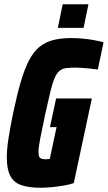

<svg xmlns="http://www.w3.org/2000/svg" viewBox="-20 -875 507 903"><path d="M171 8Q115 8 79.5 -4.5Q44 -17 28 -48.5Q12 -80 12 -135Q12 -173 20 -224.5Q28 -276 42 -344Q60 -430 78 -491Q96 -552 117 -592Q138 -632 165.5 -654.5Q193 -677 230 -686.5Q267 -696 317 -696Q340 -696 367.5 -693.5Q395 -691 421 -686.5Q447 -682 467 -676L440 -548Q420 -551 399 -553Q378 -555 361.5 -556Q345 -557 337 -557Q311 -557 293 -555Q275 -553 262 -543.5Q249 -534 238.5 -511.5Q228 -489 218 -448.5Q208 -408 194 -344Q178 -269 169.5 -225.5Q161 -182 161 -160Q161 -145 164.5 -138Q168 -131 175.5 -128.5Q183 -126 194 -126Q200 -126 204 -126.5Q208 -127 210.5 -127Q213 -127 214 -127L246 -277H215L244 -412H412L327 -14Q308 -7 281.5 -2.5Q255 2 226.5 5Q198 8 171 8ZM252 -744 275 -855H396L373 -744Z"/></svg>

Font: Saira Condensed Black
Style: Italic
Weight: 900
Width: 3
Italic angle: -12°
Designer: Hector Gatti with collaboration of the Omnibus-Type team
Foundry: Omnibus-Type
Version: Version 1.101